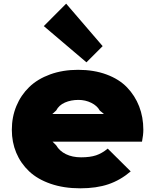

<svg xmlns="http://www.w3.org/2000/svg" viewBox="-20 -1023 851 1053"><path d="M267.1 -397.9H549.8L526.9 -417Q513.2 -442.9 480.7 -459Q448.2 -475.1 410.2 -475.1Q369.1 -475.1 336.2 -460.7Q303.2 -446.3 288.1 -417ZM766.1 -311Q766.1 -283.2 758.8 -246.1H268.1L288.1 -226.1Q306.2 -194.8 341.6 -177.5Q377 -160.2 424.8 -160.2Q474.1 -160.2 506.8 -171.1Q539.6 -182.1 570.8 -208L696.8 -83Q640.1 -34.7 574.5 -12.5Q508.8 9.8 419.9 9.8Q329.6 9.8 257.6 -15.1Q185.5 -40 139.4 -83.7Q93.3 -127.4 69.1 -185.3Q44.9 -243.2 44.9 -311Q44.9 -381.3 69.8 -441.4Q94.7 -501.5 140.4 -545.7Q186 -589.8 255.1 -615Q324.2 -640.1 408.2 -640.1Q495.1 -640.1 564.2 -614.5Q633.3 -588.9 676.8 -543.7Q720.2 -498.5 743.2 -439.5Q766.1 -380.4 766.1 -311ZM342.8 -1002.9 543 -770 454.1 -681.2 220.2 -879.9Z"/></svg>

Font: Sinkin Sans 900 X Black
Style: Regular
Weight: 950
Designer: Keith Bates
Foundry: K-Type
Version: Sinkin Sans (version 1.0)  by Keith Bates   •   © 2014   www